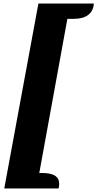

<svg xmlns="http://www.w3.org/2000/svg" viewBox="-20 -840 548 1080"><path d="M396 -734H359L201 133H214Q265 133 289 148Q313 163 313 195Q313 215 308 220H4L196 -820H508Q505 -778 476 -756Q447 -734 396 -734Z"/></svg>

Font: Sansita ExtraBold Italic
Style: Regular
Weight: 800
Italic angle: -11°
Designer: Pablo Cosgaya
Foundry: Omnibus-Type
Version: Version 1.006